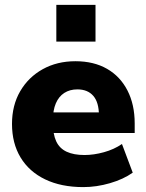

<svg xmlns="http://www.w3.org/2000/svg" viewBox="-20 -753 595 784"><path d="M320 11Q230 11 164.5 -20.5Q99 -52 64 -110Q29 -168 29 -247Q29 -323 62.5 -380.5Q96 -438 154.5 -470.5Q213 -503 288 -503Q363 -503 417 -472Q471 -441 500.5 -383.5Q530 -326 530 -249V-210H178V-294H400L384 -281Q384 -335 361 -361.5Q338 -388 296 -388Q265 -388 242.5 -373.5Q220 -359 208 -331Q196 -303 196 -261V-252Q196 -205 209.5 -176Q223 -147 252 -133.5Q281 -120 325 -120Q363 -120 404.5 -131.5Q446 -143 478 -165L522 -48Q484 -21 429 -5Q374 11 320 11ZM210 -583V-733H370V-583Z"/></svg>

Font: Nunito Sans 12pt ExtraLight 12pt Black
Style: Regular
Weight: 900
Version: Version 3.101;gftools[0.9.27]